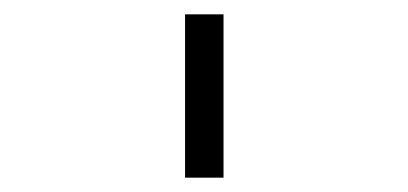

<svg xmlns="http://www.w3.org/2000/svg" viewBox="-20 -666 570 268"><path d="M238.3 -646H292V-418H238.3Z"/></svg>

Font: AzarMehrMonospaced
Style: SansRegular
Weight: 1
Designer: Amin Abedi
Version: Version 1.00